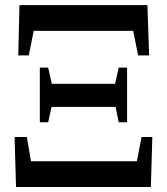

<svg xmlns="http://www.w3.org/2000/svg" viewBox="-20 -745 665 765"><path d="M43.9 0 38.1 -199.2H86.9L103.5 -102.5H525.4L543.9 -199.2H586.9L581.1 0ZM138.7 -257.8V-475.6H171.9L186.5 -411.1H438.5L453.1 -475.6H486.3V-257.8H453.1L440.4 -319.3H185.5L171.9 -257.8ZM52.7 -524.4 57.6 -724.6H567.4L574.2 -524.4H530.3L510.7 -622.1H114.3L94.7 -524.4Z"/></svg>

Font: Bpmf GenRyu Min B
Style: B
Weight: 700
Foundry: But Ko
Version: Version 1.320